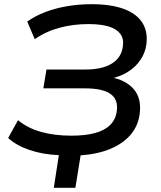

<svg xmlns="http://www.w3.org/2000/svg" viewBox="-20 -734 768 917"><path d="M237 163 261 7Q185 4 121.5 -17.5Q58 -39 19 -75L66 -160Q112 -122 176 -104Q240 -86 320 -86Q387 -86 433.5 -98.5Q480 -111 506.5 -137.5Q533 -164 538 -205Q545 -259 507.5 -285.5Q470 -312 386 -312H187L202 -402H389Q469 -402 515 -431Q561 -460 567 -514Q572 -549 554.5 -572.5Q537 -596 499 -607.5Q461 -619 402 -619Q330 -619 264.5 -601.5Q199 -584 146 -547L110 -631Q148 -658 196.5 -676.5Q245 -695 301.5 -704.5Q358 -714 417 -714Q510 -714 571 -691.5Q632 -669 659.5 -626Q687 -583 679 -522Q674 -483 651.5 -449Q629 -415 592 -391.5Q555 -368 503 -357L504 -366Q580 -353 618.5 -308.5Q657 -264 647 -189Q640 -134 605 -92Q570 -50 509.5 -24Q449 2 365 8L340 163Z"/></svg>

Font: Nunito Sans 10pt SemiExpanded SemiBold
Style: Italic
Weight: 600
Width: 6
Italic angle: -9°
Designer: Vernon Adams
Foundry: Vernon Adams
Version: Version 3.101;gftools[0.9.27]